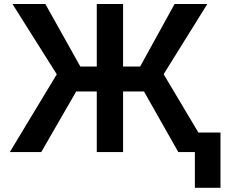

<svg xmlns="http://www.w3.org/2000/svg" viewBox="-20 -747 1103 943"><path d="M258.9 -382.1 41.2 -727.3H202.8L374.6 -420.1H455.3V-727.3H584.5V-420.1H668.3L837.4 -727.3H998.2L783.7 -382.5L954.5 -95.9H1062.9V175.4H937.1V0H855.8L687.1 -297.9H584.5V0H455.3V-297.9H354.4L182.5 0H28.1Z"/></svg>

Font: Inter P Semi Bold
Style: Regular
Weight: 600
Designer: Rasmus Andersson
Foundry: rsms
Version: Version 3.018;git-588b23468